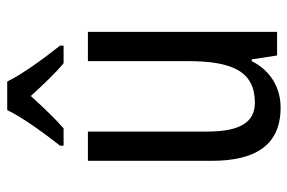

<svg xmlns="http://www.w3.org/2000/svg" viewBox="-156 -650 816 545"><g transform="rotate(-90 252.5 -378.0)"><path d="M293 -766H212C191 -722 147 -662 111 -616V-606H160C187 -629 220 -664 252 -699C284 -664 315 -631 345 -606H395V-616C361 -659 315 -721 293 -766ZM434 -537H351V-253C351 -126 321 -63 233 -63C177 -63 151 -106 151 -199V-537H68V-186C68 -62 112 10 219 10C275 10 324 -18 351 -72H356L367 0H434Z"/></g></svg>

Font: Noto Sans Condensed
Style: Regular
Weight: 400
Width: 3
Designer: Monotype Design Team
Foundry: Monotype Imaging Inc.
Version: Version 2.013